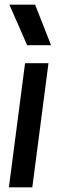

<svg xmlns="http://www.w3.org/2000/svg" viewBox="-20 -800 274 820"><path d="M198 -607H96L20 -780H130ZM118 0H18L87 -530H187Z"/></svg>

Font: Tanohe Sans Medium
Style: Italic
Weight: 500
Designer: Village Type and Design LLC & Cristiano Sobral
Foundry: Cooper Hewitt Smithsonian Design Museum
Version: Version 1.00;September 29, 2021;FontCreator 13.0.0.2655 64-b